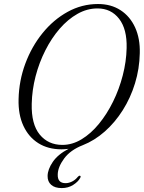

<svg xmlns="http://www.w3.org/2000/svg" viewBox="-20 -731 716 956"><path d="M468 -711Q533 -711 580.2 -680.2Q627.5 -649.5 652.8 -594.2Q678 -539 676 -466Q674.5 -388.5 652.2 -316Q630 -243.5 591.2 -182.2Q552.5 -121 501.5 -76Q450.5 -31 392 -8Q330.5 16 299.2 58.5Q268 101 267.5 138Q266 181 306.5 181Q322.5 181 339 172.8Q355.5 164.5 367 150Q373 143 378 144Q384.5 145.5 379 155.5Q369 174 344.2 189.8Q319.5 205.5 287.5 205.5Q253 205.5 234.8 189.2Q216.5 173 217 145Q217.5 112.5 242.8 75.2Q268 38 321.5 10Q302 12.5 286.5 12.5Q219.5 12.5 171 -18Q122.5 -48.5 96.5 -104.5Q70.5 -160.5 72.5 -237Q74.5 -329 106 -414Q137.5 -499 191.8 -566Q246 -633 316.8 -672Q387.5 -711 468 -711ZM138 -214.5Q135.5 -112.5 177.8 -61Q220 -9.5 290.5 -9.5Q340 -9.5 386.2 -37.5Q432.5 -65.5 472.5 -114.2Q512.5 -163 543 -225Q573.5 -287 591.2 -355.5Q609 -424 610.5 -491.5Q613 -586 573 -637.5Q533 -689 465.5 -689Q413.5 -689 365.8 -662Q318 -635 277.2 -588Q236.5 -541 205.8 -480.2Q175 -419.5 157.2 -351.2Q139.5 -283 138 -214.5Z"/></svg>

Font: Fraunces 144pt Soft Light
Style: Italic
Weight: 300
Italic angle: -16°
Version: Version 1.000;[b76b70a41]